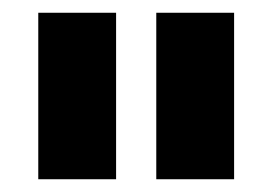

<svg xmlns="http://www.w3.org/2000/svg" viewBox="-20 -701 427 301"><path d="M162 -420H40V-681H162ZM347 -420H225V-681H347Z"/></svg>

Font: Hind Colombo
Style: Bold
Weight: 700
Designer: Jyotish Sonowal, Aditi Pimprikar
Foundry: Indian Type Foundry
Version: Version 1.000;PS 1.0;hotconv 1.0.86;makeotf.lib2.5.63406; tt